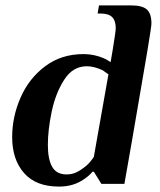

<svg xmlns="http://www.w3.org/2000/svg" viewBox="-20 -680 590 710"><path d="M25 -173Q25 -248 56 -319Q87 -390 147 -435Q207 -480 289 -480Q327 -480 363 -465Q380 -457 389 -450L397 -497Q408 -565 408 -575Q408 -603 395 -616.5Q382 -630 351 -630H341L346 -660H466Q506 -660 523 -645Q540 -630 540 -593Q540 -582 524.5 -489Q509 -396 469 -165L440 0H355L327 -45H322Q310 -30 290 -17Q252 10 198 10Q113 10 69 -40Q25 -90 25 -173ZM299 -67Q314 -80 327 -100L381 -405Q372 -412 360 -420Q328 -435 301 -435Q249 -435 217 -384.5Q185 -334 171 -266.5Q157 -199 157 -144Q157 -91 173 -63Q189 -35 226 -35Q247 -35 264 -43.5Q281 -52 299 -67Z"/></svg>

Font: Philosopher
Style: Bold Italic
Weight: 700
Italic angle: -10°
Designer: Jovanny Lemonad
Foundry: Jovanny Lemonad
Version: Version 2.000